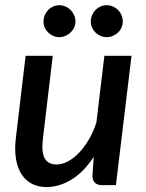

<svg xmlns="http://www.w3.org/2000/svg" viewBox="-20 -730 576 757"><path d="M498.5 -510 437 0H383.5Q344.5 0 344.5 -38L349.5 -111.5Q310.5 -52 262.2 -22.2Q214 7.5 163 7.5Q131 7.5 106 -5.2Q81 -18 65 -42.8Q49 -67.5 43 -103.5Q37 -139.5 42.5 -186L81 -510H188L149.5 -186Q142.5 -131.5 155.8 -106.5Q169 -81.5 203.5 -81.5Q224.5 -81.5 247 -93.2Q269.5 -105 290.5 -126.5Q311.5 -148 329.5 -178.5Q347.5 -209 360 -246.5L391.5 -510ZM277.5 -645.5Q277.5 -632.5 272.2 -621.2Q267 -610 258.2 -601.8Q249.5 -593.5 238 -588.5Q226.5 -583.5 213.5 -583.5Q201 -583.5 189.8 -588.5Q178.5 -593.5 170 -601.8Q161.5 -610 156.5 -621.2Q151.5 -632.5 151.5 -645.5Q151.5 -658.5 156.5 -670.2Q161.5 -682 170 -690.8Q178.5 -699.5 189.8 -704.5Q201 -709.5 213.5 -709.5Q226.5 -709.5 238 -704.5Q249.5 -699.5 258.2 -690.8Q267 -682 272.2 -670.2Q277.5 -658.5 277.5 -645.5ZM464 -645.5Q464 -632.5 459 -621.2Q454 -610 445.2 -601.8Q436.5 -593.5 425 -588.5Q413.5 -583.5 400.5 -583.5Q387.5 -583.5 376.2 -588.5Q365 -593.5 356.5 -601.8Q348 -610 343 -621.2Q338 -632.5 338 -645.5Q338 -658.5 343 -670.2Q348 -682 356.5 -690.8Q365 -699.5 376.2 -704.5Q387.5 -709.5 400.5 -709.5Q413.5 -709.5 425 -704.5Q436.5 -699.5 445.2 -690.8Q454 -682 459 -670.2Q464 -658.5 464 -645.5Z"/></svg>

Font: Lato 2
Style: Italic
Weight: 600
Italic angle: -7°
Designer: Lukasz Dziedzic with Adam Twardoch and Botio Nikoltchev
Foundry: tyPoland Lukasz Dziedzic
Version: Version 2.015; 2015-08-06; http://www.latofonts.com/